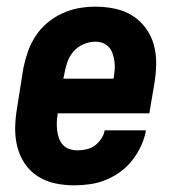

<svg xmlns="http://www.w3.org/2000/svg" viewBox="-20 -548 540 576"><path d="M203 8Q173 8 145 2Q117 -4 93.5 -19Q70 -34 54.5 -57Q39 -80 32 -107.5Q25 -135 25.5 -164.5Q26 -194 31 -223L50 -343Q55 -368 63.5 -392.5Q72 -417 86.5 -439.5Q101 -462 122 -479.5Q143 -497 167 -508Q191 -519 216 -523.5Q241 -528 266 -528Q296 -528 324.5 -522Q353 -516 376.5 -501.5Q400 -487 417 -464Q434 -441 441.5 -413.5Q449 -386 448.5 -356Q448 -326 443 -297L428 -208H153V-206Q151 -194 150.5 -181.5Q150 -169 151.5 -156.5Q153 -144 157 -133Q161 -122 168.5 -113.5Q176 -105 188 -101Q200 -97 212 -97Q225 -97 239 -100Q253 -103 264 -111Q275 -119 283.5 -131.5Q292 -144 294 -157H418Q414 -134 403.5 -111Q393 -88 377.5 -68Q362 -48 341.5 -33Q321 -18 298 -8.5Q275 1 250.5 4.5Q226 8 203 8ZM170 -312H320L321 -314Q323 -326 324 -338.5Q325 -351 323.5 -362.5Q322 -374 318.5 -385.5Q315 -397 307.5 -405.5Q300 -414 289.5 -418.5Q279 -423 266 -423Q249 -423 231 -415.5Q213 -408 200.5 -393.5Q188 -379 182 -361.5Q176 -344 173 -326Z"/></svg>

Font: Iosevka Term Curly XBd Obl
Style: Regular
Weight: 800
Italic angle: -9°
Designer: Belleve Invis
Foundry: Belleve Invis
Version: Version 32.3.0